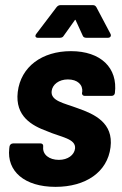

<svg xmlns="http://www.w3.org/2000/svg" viewBox="-20 -720 476 747"><path d="M127 -573H213C219 -573 225 -575 228 -581L270 -640C272 -644 274 -644 275 -640L302 -581C304 -575 310 -573 316 -573H400C409 -573 414 -580 410 -588L355 -692C352 -697 348 -700 342 -700H215C209 -700 204 -697 200 -692L121 -588C115 -580 118 -573 127 -573ZM196 7C313 7 398 -50 410 -147C422 -242 348 -276 282 -299C229 -319 176 -327 181 -366C184 -391 209 -411 244 -411C282 -411 303 -390 300 -362L299 -359C298 -352 303 -347 309 -347H414C421 -347 426 -351 427 -358C439 -456 372 -521 256 -521C144 -521 61 -461 49 -362C38 -267 105 -231 162 -210C217 -186 276 -181 272 -142C269 -117 244 -98 209 -98C171 -98 145 -119 148 -148V-150C149 -157 145 -162 138 -162H31C24 -162 18 -157 17 -150L16 -142C6 -54 75 7 196 7Z"/></svg>

Font: Barlow Semi Condensed
Style: Bold Italic
Weight: 700
Width: 4
Italic angle: -7°
Designer: Jeremy Tribby
Foundry: Tribby Type
Version: Version 1.422;hotconv 1.0.109;makeotfexe 2.5.65596